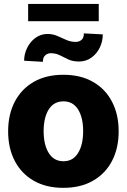

<svg xmlns="http://www.w3.org/2000/svg" viewBox="-20 -925 631 956"><path d="M295.4 10.3Q209.5 10.3 147.9 -25.1Q86.4 -60.5 53.5 -123.8Q20.5 -187 20.5 -271Q20.5 -355 53.5 -418.5Q86.4 -481.9 147.9 -517.3Q209.5 -552.7 295.4 -552.7Q381.3 -552.7 443.1 -517.3Q504.9 -481.9 537.8 -418.5Q570.8 -355 570.8 -271Q570.8 -187 537.8 -123.8Q504.9 -60.5 443.1 -25.1Q381.3 10.3 295.4 10.3ZM296.4 -122.1Q343.3 -122.1 368.7 -163.1Q394 -204.1 394 -272Q394 -339.8 368.7 -380.1Q343.3 -420.4 296.4 -420.4Q248 -420.4 222.7 -380.1Q197.3 -339.8 197.3 -272Q197.3 -204.1 222.7 -163.1Q248 -122.1 296.4 -122.1ZM471.7 -905.3V-819.3H120.1V-905.3ZM397.5 -758.8 491.7 -753.9Q491.7 -718.3 476.6 -687.5Q461.4 -656.7 434.6 -637.7Q407.7 -618.7 373.5 -618.7Q342.3 -618.7 320.6 -628.9Q298.8 -639.2 278.8 -649.4Q258.8 -659.7 232.4 -660.2Q216.8 -659.7 205.1 -649.4Q193.4 -639.2 193.4 -617.2L100.1 -622.6Q100.1 -655.8 115 -686.3Q129.9 -716.8 156.2 -736.3Q182.6 -755.9 216.8 -755.9Q243.2 -755.9 265.9 -745.8Q288.6 -735.8 310.5 -726.1Q332.5 -716.3 357.4 -716.3Q373.5 -716.3 385.7 -726.3Q397.9 -736.3 397.5 -758.8Z"/></svg>

Font: Inter Tight ExtraBold
Style: Regular
Weight: 800
Designer: Rasmus Andersson
Foundry: rsms
Version: Version 3.004; ttfautohint (v1.8.4.7-5d5b)